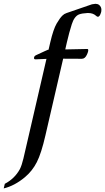

<svg xmlns="http://www.w3.org/2000/svg" viewBox="-51 -726 560 1022"><path d="M190.9 -5.9Q168.9 90.3 145 137.2Q121.1 184.1 81.5 217.3Q26.4 263.2 -31.2 276.9L-25.4 252.4Q27.3 224.6 54.7 174.3Q64.9 154.3 73.5 118.2Q82 82 101.6 -2.9L196.3 -412.6Q177.7 -412.1 140.1 -410.2H137.7Q128.4 -410.2 130.4 -419.9V-420.9Q132.3 -428.7 142.6 -433.1Q153.3 -437.5 188 -454.1Q196.3 -458 203.6 -460.9Q205.1 -461.4 207.5 -461.4L216.8 -501.5Q232.9 -570.3 250.5 -600.6Q268.1 -630.9 282.2 -644Q290.5 -652.3 303.7 -656.7L438.5 -703.1Q443.4 -704.6 456.1 -705.6H458Q468.8 -705.6 476.6 -699.7Q488.8 -689.5 488.8 -673.8Q488.8 -668.9 487.8 -663.1L486.8 -659.7Q480 -636.7 470.2 -636.7Q465.3 -636.7 459.5 -642.6Q443.8 -656.7 418.5 -656.7H414.6Q386.2 -655.3 370.1 -649.4Q344.7 -639.6 331.1 -596.9Q317.4 -554.2 305.2 -501.5L296.4 -462.9L413.1 -465.3H413.6Q420.9 -465.3 418 -452.6Q416.5 -445.8 412.1 -436Q401.9 -413.1 384.8 -413.1L285.2 -413.6Z"/></svg>

Font: Caudex
Style: Italic
Weight: 400
Italic angle: -13°
Version: Version 1.04